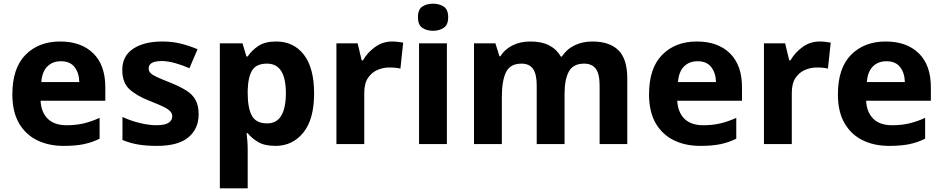

<svg xmlns="http://www.w3.org/2000/svg" viewBox="-20 -781 5113 1041"><path d="M306 -556Q420 -556 485.5 -492Q551 -428 551 -308V-235H200Q203 -173 238.5 -137.5Q274 -102 341 -102Q392 -102 434 -112Q476 -122 520 -142V-29Q480 -9 435 0.5Q390 10 325 10Q244 10 181.5 -20.5Q119 -51 83 -113Q47 -175 47 -269Q47 -412 118.5 -484Q190 -556 306 -556ZM310 -449Q265 -449 236.5 -420.5Q208 -392 204 -336H410Q409 -385 384.5 -417Q360 -449 310 -449Z M1057 -161Q1057 -83 1001.5 -36.5Q946 10 831 10Q773 10 729 2.5Q685 -5 644 -22V-147Q688 -126 738.5 -114Q789 -102 827 -102Q873 -102 893.5 -115Q914 -128 914 -150Q914 -165 903.5 -177Q893 -189 866.5 -202Q840 -215 791 -234Q718 -263 680.5 -298.5Q643 -334 643 -402Q643 -478 702.5 -517Q762 -556 860 -556Q912 -556 958 -545Q1004 -534 1051 -514L1007 -411Q969 -428 929 -439Q889 -450 858 -450Q786 -450 786 -410Q786 -395 796.5 -384.5Q807 -374 833.5 -362Q860 -350 908 -331Q957 -311 990.5 -290Q1024 -269 1040.5 -238.5Q1057 -208 1057 -161Z M1478 -556Q1572 -556 1627.5 -484.5Q1683 -413 1683 -274Q1683 -134 1624.5 -62Q1566 10 1474 10Q1414 10 1378.5 -11.5Q1343 -33 1323 -59H1317Q1319 -41 1321 -17.5Q1323 6 1323 31V240H1172V-546H1295L1316 -475H1323Q1345 -508 1381 -532Q1417 -556 1478 -556ZM1428 -436Q1370 -436 1347.5 -400Q1325 -364 1323 -291V-275Q1323 -196 1345.5 -154Q1368 -112 1429 -112Q1480 -112 1505 -154Q1530 -196 1530 -276Q1530 -436 1428 -436Z M2106 -556Q2121 -556 2138 -554Q2155 -552 2166 -550L2151 -409Q2140 -412 2125 -413.5Q2110 -415 2089 -415Q2058 -415 2027 -402Q1996 -389 1975.5 -359Q1955 -329 1955 -277V0H1804V-546H1919L1941 -454H1948Q1972 -496 2013.5 -526Q2055 -556 2106 -556Z M2328 -761Q2361 -761 2385.5 -745.5Q2410 -730 2410 -687Q2410 -646 2385.5 -630Q2361 -614 2328 -614Q2294 -614 2270 -630Q2246 -646 2246 -687Q2246 -730 2270 -745.5Q2294 -761 2328 -761ZM2403 -546V0H2252V-546Z M3191 -556Q3285 -556 3333 -508.5Q3381 -461 3381 -356V0H3231V-318Q3231 -381 3210 -408.5Q3189 -436 3147 -436Q3088 -436 3064.5 -393.5Q3041 -351 3041 -273V0H2890V-318Q2890 -379 2870 -407.5Q2850 -436 2808 -436Q2746 -436 2723.5 -389.5Q2701 -343 2701 -256V0H2550V-546H2666L2688 -476H2693Q2716 -513 2758 -534.5Q2800 -556 2856 -556Q2917 -556 2957.5 -535Q2998 -514 3021 -474H3026Q3053 -515 3096 -535.5Q3139 -556 3191 -556Z M3758 -556Q3872 -556 3937.5 -492Q4003 -428 4003 -308V-235H3652Q3655 -173 3690.5 -137.5Q3726 -102 3793 -102Q3844 -102 3886 -112Q3928 -122 3972 -142V-29Q3932 -9 3887 0.5Q3842 10 3777 10Q3696 10 3633.5 -20.5Q3571 -51 3535 -113Q3499 -175 3499 -269Q3499 -412 3570.5 -484Q3642 -556 3758 -556ZM3762 -449Q3717 -449 3688.5 -420.5Q3660 -392 3656 -336H3862Q3861 -385 3836.5 -417Q3812 -449 3762 -449Z M4424 -556Q4439 -556 4456 -554Q4473 -552 4484 -550L4469 -409Q4458 -412 4443 -413.5Q4428 -415 4407 -415Q4376 -415 4345 -402Q4314 -389 4293.5 -359Q4273 -329 4273 -277V0H4122V-546H4237L4259 -454H4266Q4290 -496 4331.5 -526Q4373 -556 4424 -556Z M4782 -556Q4896 -556 4961.5 -492Q5027 -428 5027 -308V-235H4676Q4679 -173 4714.5 -137.5Q4750 -102 4817 -102Q4868 -102 4910 -112Q4952 -122 4996 -142V-29Q4956 -9 4911 0.5Q4866 10 4801 10Q4720 10 4657.5 -20.5Q4595 -51 4559 -113Q4523 -175 4523 -269Q4523 -412 4594.5 -484Q4666 -556 4782 -556ZM4786 -449Q4741 -449 4712.5 -420.5Q4684 -392 4680 -336H4886Q4885 -385 4860.5 -417Q4836 -449 4786 -449Z"/></svg>

Font: Noto Sans Thai Looped
Style: Bold
Weight: 700
Designer: Sasikarn Vongin, Ben Mitchell
Foundry: The Fontpad Ltd
Version: Version 1.001; ttfautohint (v1.8.4.7-5d5b)